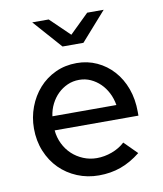

<svg xmlns="http://www.w3.org/2000/svg" viewBox="-82 -785 729 860"><g transform="rotate(-10 282.5 -354.5)"><path d="M48 0ZM489 -59Q445 -24 399 -7.5Q353 9 299 9Q247 9 201 -10Q155 -29 121 -63Q87 -97 67.5 -144.5Q48 -192 48 -248Q48 -299 65.5 -345.5Q83 -392 114.5 -427.5Q146 -463 190 -483.5Q234 -504 287 -504Q336 -504 378.5 -484.5Q421 -465 452.5 -430Q484 -395 501.5 -347Q519 -299 519 -241V-224H138Q141 -191 155 -162.5Q169 -134 191 -113.5Q213 -93 242 -81Q271 -69 303 -69Q338 -69 372 -81.5Q406 -94 431 -117ZM285 -428Q256 -428 231.5 -417Q207 -406 188 -387.5Q169 -369 156 -343.5Q143 -318 139 -288H430Q425 -318 412 -343.5Q399 -369 380 -387.5Q361 -406 337 -417Q313 -428 285 -428ZM198 -718 286 -633 373 -718H448L333 -588H238L123 -718Z"/></g></svg>

Font: Rosa Sans
Style: Regular
Weight: 400
Designer: Pentagram / MCKL
Foundry: Pentagram / MCKL
Version: Version 1.005;September 16, 2019;FontCreator 11.5.0.2425 64-